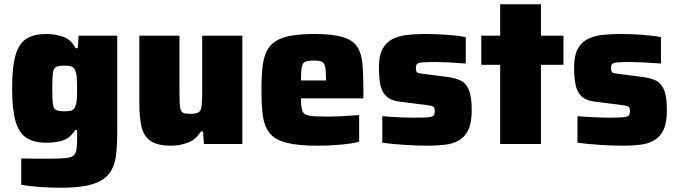

<svg xmlns="http://www.w3.org/2000/svg" viewBox="-20 -678 3192 904"><path d="M266 206Q216 206 163.5 202Q111 198 80 192V68Q112 69 147 69Q182 69 215 69Q261 69 287.5 66.5Q314 64 325.5 55Q337 46 340 27Q343 8 343 -24V-66H334Q310 -27 275 -16.5Q240 -6 199 -6Q142 -6 106 -28Q70 -50 53.5 -106Q37 -162 37 -262Q37 -364 53.5 -419.5Q70 -475 105.5 -496.5Q141 -518 197 -518Q238 -518 276 -505.5Q314 -493 336 -451H346L350 -510H532V-57Q532 9 525.5 58Q519 107 493.5 140Q468 173 414 189.5Q360 206 266 206ZM285 -154Q308 -154 319.5 -159Q331 -164 336 -182Q341 -195 342 -214.5Q343 -234 343 -261Q343 -288 342 -307Q341 -326 337 -338Q332 -358 320 -363.5Q308 -369 285 -369Q257 -369 244.5 -363Q232 -357 229 -334.5Q226 -312 226 -261Q226 -211 229 -188.5Q232 -166 244.5 -160Q257 -154 285 -154Z M786 8Q720 8 688 -15Q656 -38 646 -82.5Q636 -127 636 -191V-510H825V-241Q825 -193 828 -172.5Q831 -152 842 -147Q853 -142 877 -142Q903 -142 914.5 -149Q926 -156 929 -177.5Q932 -199 932 -243V-510H1121V0H940L936 -59H926Q902 -20 863.5 -6Q825 8 786 8Z M1475 8Q1381 8 1327 -6.5Q1273 -21 1248.5 -52.5Q1224 -84 1217.5 -133.5Q1211 -183 1211 -254Q1211 -324 1217.5 -374Q1224 -424 1247.5 -456Q1271 -488 1320.5 -503Q1370 -518 1457 -518Q1544 -518 1592 -504Q1640 -490 1661 -459Q1682 -428 1686.5 -377.5Q1691 -327 1691 -254V-215H1397Q1397 -174 1403.5 -156Q1410 -138 1436 -133.5Q1462 -129 1520 -129Q1547 -129 1589.5 -131Q1632 -133 1671 -136V-11Q1640 -2 1585 3Q1530 8 1475 8ZM1397 -299H1515Q1515 -343 1511 -363Q1507 -383 1494 -388Q1481 -393 1456 -393Q1430 -393 1417.5 -387.5Q1405 -382 1401 -362Q1397 -342 1397 -299Z M1994 8Q1943 8 1883 4Q1823 0 1780 -6V-131Q1814 -128 1857 -126Q1900 -124 1928 -124Q1976 -124 1996.5 -126Q2017 -128 2022 -135Q2027 -142 2027 -156Q2027 -171 2020 -176Q2013 -181 1976 -185L1857 -200Q1817 -206 1797 -226.5Q1777 -247 1770.5 -281Q1764 -315 1764 -362Q1764 -415 1780.5 -446.5Q1797 -478 1827 -493.5Q1857 -509 1896.5 -513.5Q1936 -518 1983 -518Q2033 -518 2087 -514Q2141 -510 2173 -503V-379Q2133 -382 2093 -384Q2053 -386 2033 -386Q1991 -386 1970.5 -384.5Q1950 -383 1944 -377Q1938 -371 1938 -358Q1938 -342 1944 -337Q1950 -332 1983 -329L2092 -315Q2125 -310 2149.5 -298.5Q2174 -287 2187.5 -255Q2201 -223 2201 -160Q2201 -101 2185.5 -67.5Q2170 -34 2141.5 -17.5Q2113 -1 2075.5 3.5Q2038 8 1994 8Z M2335 0V-373H2246V-510H2335V-658H2527V-510H2633V-373H2527V0Z M2913 8Q2862 8 2802 4Q2742 0 2699 -6V-131Q2733 -128 2776 -126Q2819 -124 2847 -124Q2895 -124 2915.5 -126Q2936 -128 2941 -135Q2946 -142 2946 -156Q2946 -171 2939 -176Q2932 -181 2895 -185L2776 -200Q2736 -206 2716 -226.5Q2696 -247 2689.5 -281Q2683 -315 2683 -362Q2683 -415 2699.5 -446.5Q2716 -478 2746 -493.5Q2776 -509 2815.5 -513.5Q2855 -518 2902 -518Q2952 -518 3006 -514Q3060 -510 3092 -503V-379Q3052 -382 3012 -384Q2972 -386 2952 -386Q2910 -386 2889.5 -384.5Q2869 -383 2863 -377Q2857 -371 2857 -358Q2857 -342 2863 -337Q2869 -332 2902 -329L3011 -315Q3044 -310 3068.5 -298.5Q3093 -287 3106.5 -255Q3120 -223 3120 -160Q3120 -101 3104.5 -67.5Q3089 -34 3060.5 -17.5Q3032 -1 2994.5 3.5Q2957 8 2913 8Z"/></svg>

Font: Saira ExtraBold
Style: Regular
Weight: 800
Designer: Hector Gatti with collaboration of the Omnibus-Type team
Foundry: Omnibus-Type
Version: Version 1.100; ttfautohint (v1.8.3)